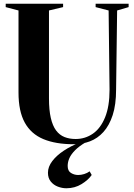

<svg xmlns="http://www.w3.org/2000/svg" viewBox="-20 -763 716 1027"><path d="M374.5 8.5Q277.5 8.5 211.8 -19Q146 -46.5 112.5 -107.2Q79 -168 79 -268V-707L10.5 -725V-743H317.5V-725L242 -707V-236.5Q242 -174 251.8 -132Q261.5 -90 280 -65.2Q298.5 -40.5 325 -30Q351.5 -19.5 384.5 -19.5Q435.5 -19.5 476.8 -48Q518 -76.5 542 -135.2Q566 -194 566 -283.5L561 -707L491.5 -725V-743H668V-725L606.5 -707L601 -284.5Q601 -203.5 582.8 -147.5Q564.5 -91.5 533.2 -57Q502 -22.5 461 -7Q420 8.5 374.5 8.5ZM335 244Q312 244 289.2 235.2Q266.5 226.5 251.5 208Q236.5 189.5 236.5 161Q236.5 129 259.5 98.8Q282.5 68.5 321.5 42.8Q360.5 17 407.5 -1L420 -5L437 -1Q402.5 19.5 381.5 40.8Q360.5 62 351.2 82.8Q342 103.5 342 124.5Q342 151.5 359.8 162.2Q377.5 173 398 173Q414 173 430.2 168Q446.5 163 459.5 153.5L470.5 173Q452.5 199.5 416.2 221.8Q380 244 335 244Z"/></svg>

Font: Merriweather 144pt
Style: Bold
Weight: 700
Version: Version 2.100